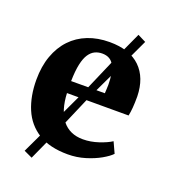

<svg xmlns="http://www.w3.org/2000/svg" viewBox="-134 -742 811 924"><g transform="rotate(20 271.0 -280.0)"><path d="M292 11Q199 11 140.8 -25.5Q82.5 -62 55.2 -126.8Q28 -191.5 28 -275.5Q28 -344 47.5 -398Q67 -452 102.5 -489.5Q138 -527 187.8 -546.5Q237.5 -566 298.5 -566Q401.5 -566 455.8 -513.2Q510 -460.5 512 -365Q512 -332 510 -307.5Q508 -283 504 -265H188.5Q190.5 -220.5 201 -186.5Q211.5 -152.5 230 -129.2Q248.5 -106 275 -94Q301.5 -82 336 -82Q375.5 -82 415.8 -95.5Q456 -109 478.5 -124L504 -68.5Q488.5 -52 456 -33.5Q423.5 -15 380.8 -2Q338 11 292 11ZM187.5 -326 360 -326.5Q360.5 -337.5 361.2 -348.2Q362 -359 362 -370Q362 -430.5 344.8 -466.2Q327.5 -502 283.5 -502Q263.5 -502 246.5 -494Q229.5 -486 216.5 -466.8Q203.5 -447.5 196 -413.2Q188.5 -379 187.5 -326ZM135 85.5 92 65.5 143 -42 258 -287 369 -543.5 416 -646 458 -625 410 -522.5 292 -273.5 184 -22.5Z"/></g></svg>

Font: Merriweather 28pt ExtraBold
Style: Regular
Weight: 800
Version: Version 2.100